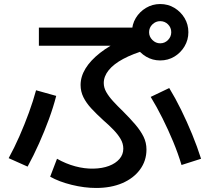

<svg xmlns="http://www.w3.org/2000/svg" viewBox="-20 -875 1040 953"><path d="M457 58Q399 58 336 42.5Q273 27 229 2L263 -87Q307 -62 353.5 -49.5Q400 -37 444 -38Q488 -39 521 -51.5Q554 -64 573 -86Q592 -108 592 -137Q592 -162 579 -184.5Q566 -207 544 -230Q522 -253 493 -278Q459 -309 433.5 -336.5Q408 -364 394 -392.5Q380 -421 380 -453Q380 -495 404.5 -535Q429 -575 476 -612Q523 -649 592 -681L610 -648H173V-738H708V-628Q639 -608 591.5 -582.5Q544 -557 519.5 -526.5Q495 -496 495 -463Q495 -440 507.5 -418Q520 -396 541.5 -372.5Q563 -349 591 -322Q626 -287 652 -256.5Q678 -226 692.5 -196.5Q707 -167 707 -133Q707 -77 675 -33.5Q643 10 587 34Q531 58 457 58ZM23 -90Q51 -141 76.5 -199Q102 -257 123.5 -316Q145 -375 159 -427L259 -399Q245 -344 223 -284Q201 -224 174 -163.5Q147 -103 117 -48ZM881 -56Q864 -113 839.5 -172Q815 -231 786.5 -288Q758 -345 728 -394L820 -438Q850 -389 879 -330Q908 -271 933.5 -209Q959 -147 978 -87ZM775 -575Q737 -575 705 -594Q673 -613 654 -645Q635 -677 635 -715Q635 -754 654 -785.5Q673 -817 705 -836Q737 -855 775 -855Q814 -855 845.5 -836Q877 -817 896 -785.5Q915 -754 915 -715Q915 -677 896 -645Q877 -613 845.5 -594Q814 -575 775 -575ZM775 -660Q798 -660 814 -676.5Q830 -693 830 -715Q830 -738 814 -754Q798 -770 775 -770Q753 -770 736.5 -754Q720 -738 720 -715Q720 -693 736.5 -676.5Q753 -660 775 -660Z"/></svg>

Font: M PLUS 1 Thin Medium
Style: Regular
Weight: 500
Version: Version 1.001